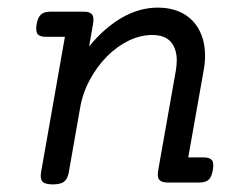

<svg xmlns="http://www.w3.org/2000/svg" viewBox="-20 -482 640 507"><path d="M200.7 -451.2Q217.3 -451.2 223.1 -443.8Q229 -436.5 225.6 -418L215.3 -359.4Q256.8 -409.7 302.7 -435.8Q348.6 -461.9 397 -461.9Q426.3 -461.9 449.5 -452.9Q472.7 -443.8 488.5 -427.2Q504.4 -410.6 512.9 -387.2Q521.5 -363.8 521.5 -335Q521.5 -316.4 518.1 -297.9L477.1 -66.4H517.1Q533.7 -66.4 539.6 -59.1Q545.4 -51.8 542 -33.2Q539.1 -14.6 530.8 -7.3Q522.5 0 505.9 0H423.3Q406.7 0 400.6 -7.3Q394.5 -14.6 397.9 -33.2L444.3 -295.4Q445.3 -302.2 446 -308.8Q446.8 -315.4 446.8 -321.8Q446.8 -353 431.2 -371.3Q415.5 -389.6 381.8 -389.6Q350.6 -389.6 319.6 -374.5Q288.6 -359.4 262.5 -333Q236.3 -306.6 217.3 -271.5Q198.2 -236.3 191.4 -196.3L161.6 -26.9Q158.7 -9.8 149.4 -2.4Q140.1 4.9 119.6 4.9Q99.1 4.9 92.3 -2.4Q85.4 -9.8 88.4 -26.9L151.4 -384.8H101.6Q85 -384.8 79.3 -392.1Q73.7 -399.4 76.7 -418Q80.1 -436.5 88.4 -443.8Q96.7 -451.2 113.3 -451.2Z"/></svg>

Font: Courier Prime
Style: Italic
Weight: 400
Monospace: yes
Designer: Alan Dague-Greene
Foundry: Quote-Unquote Apps
Version: Version 1.202